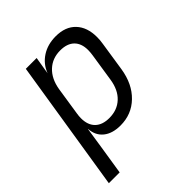

<svg xmlns="http://www.w3.org/2000/svg" viewBox="-202 -692 1004 1004"><g transform="rotate(-45 300.0 -190.0)"><path d="M522 -404Q522 -380 518 -357L493 -194Q478 -100 421 -45Q364 10 282 10Q222 10 187 -18.5Q152 -47 149 -97H148L131 15L105 180H25L141 -550H221L205 -453Q224 -503 268 -531.5Q312 -560 372 -560Q443 -560 482.5 -518.5Q522 -477 522 -404ZM438 -353Q441 -373 441 -389Q441 -438 414 -464.5Q387 -491 336 -491Q278 -491 239 -454.5Q200 -418 189 -353L165 -197Q162 -179 162 -163Q162 -113 189.5 -86Q217 -59 268 -59Q327 -59 365.5 -95Q404 -131 414 -197Z"/></g></svg>

Font: JetBrains Mono Semi Light
Style: Italic
Weight: 350
Italic angle: -9°
Monospace: yes
Designer: Philipp Nurullin, Konstantin Bulenkov
Foundry: JetBrains
Version: 2.002